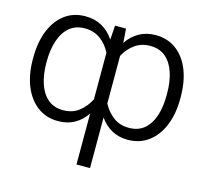

<svg xmlns="http://www.w3.org/2000/svg" viewBox="-108 -674 1060 998"><g transform="rotate(15 422.0 -175.0)"><path d="M386.2 203.1V-71.3Q359.9 -31.7 321.8 -10.7Q283.7 10.3 234.4 10.3Q170.4 10.3 123.5 -24.7Q76.7 -59.6 51 -122.1Q25.4 -184.6 25.4 -267.1V-273.9Q25.4 -358.9 50.8 -421.6Q76.2 -484.4 122.8 -518.8Q169.4 -553.2 232.9 -553.2Q283.2 -553.2 322.3 -531.5Q361.3 -509.8 387.7 -469.2L393.1 -545.9H452.1L457.5 -470.7Q484.4 -510.3 522.9 -531.7Q561.5 -553.2 611.3 -553.2Q674.8 -553.2 721.4 -518.8Q768.1 -484.4 793.5 -421.6Q818.8 -358.9 818.8 -273.9V-267.1Q818.8 -184.6 793.2 -122.1Q767.6 -59.6 720.5 -24.7Q673.3 10.3 609.4 10.3Q561 10.3 523.4 -10.3Q485.8 -30.8 459 -69.3V203.1ZM98.1 -273.9V-267.1Q98.1 -204.1 114.3 -155.5Q130.4 -106.9 162.8 -79.1Q195.3 -51.3 245.1 -51.3Q294.9 -51.3 329.8 -78.1Q364.7 -105 386.2 -147.5V-397.9Q365.7 -439.5 330.3 -465.6Q294.9 -491.7 246.6 -491.7Q196.3 -491.7 163.3 -463.6Q130.4 -435.5 114.3 -386.2Q98.1 -336.9 98.1 -273.9ZM745.6 -267.1V-273.9Q746.1 -336.9 730 -386.2Q713.9 -435.5 681.2 -463.6Q648.4 -491.7 598.1 -491.7Q550.3 -491.7 515.1 -466.3Q480 -440.9 459 -400.9V-144.5Q481 -103 515.6 -77.1Q550.3 -51.3 599.1 -51.3Q649.4 -51.3 681.9 -79.1Q714.4 -106.9 730.2 -155.5Q746.1 -204.1 745.6 -267.1Z"/></g></svg>

Font: Inter Display Light
Style: Regular
Weight: 300
Designer: Rasmus Andersson
Foundry: rsms
Version: Version 4.000;git-a52131595